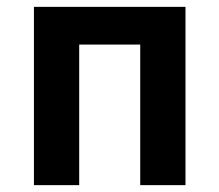

<svg xmlns="http://www.w3.org/2000/svg" viewBox="-20 -540 640 560"><path d="M79 0V-520H521V0H389V-410H211V0Z"/></svg>

Font: Iosevka Extrabold Extended
Style: Regular
Weight: 800
Width: 7
Monospace: yes
Designer: Belleve Invis
Foundry: Belleve Invis
Version: Version 32.5.0; ttfautohint (v1.8.4)